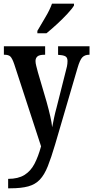

<svg xmlns="http://www.w3.org/2000/svg" viewBox="-20 -786 504 1038"><path d="M24 181Q78 181 112 160Q146 139 166.5 99.5Q187 60 202 5L57 -439Q46 -471 36 -480.5Q26 -490 5 -490H1V-536H224V-490H221Q193 -490 182.5 -481Q172 -472 172 -456Q172 -445 176 -429.5Q180 -414 185 -395L232 -235Q244 -192 252 -156.5Q260 -121 262 -98Q267 -124 272.5 -150Q278 -176 286 -205L335 -399Q339 -412 342 -427Q345 -442 345 -456Q345 -475 333.5 -481.5Q322 -488 297 -489L294 -490V-536H464V-490H462Q439 -490 425.5 -476.5Q412 -463 399 -418L278 -5Q257 66 238.5 112.5Q220 159 195.5 185Q171 211 133 221.5Q95 232 36 232H24ZM182 -619Q202 -654 225.5 -693Q249 -732 261 -766H380V-756Q370 -739 344.5 -711.5Q319 -684 288 -655.5Q257 -627 231 -606H182Z"/></svg>

Font: Noto Serif Tamil ExtraCondensed SemiBold
Style: Italic
Weight: 600
Width: 2
Italic angle: -12°
Designer: Indian Type Foundry, Tom Grace, and the Monotype Design Team
Foundry: Monotype Imaging Inc.
Version: Version 2.003; ttfautohint (v1.8.4.7-5d5b)